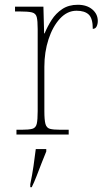

<svg xmlns="http://www.w3.org/2000/svg" viewBox="-20 -564 445 805"><path d="M49 0V-20H71Q101 -20 115.5 -24Q130 -28 134 -44.5Q138 -61 138 -98V-442Q138 -477 134 -492.5Q130 -508 114 -512Q98 -516 61 -516H43V-536H162L165 -424H167Q179 -453 196.5 -480.5Q214 -508 241 -526Q268 -544 306 -544Q344 -544 367 -524.5Q390 -505 390 -476Q390 -463 385 -453Q380 -443 369 -443Q369 -487 352 -503Q335 -519 301 -519Q262 -519 231.5 -486Q201 -453 183.5 -399.5Q166 -346 166 -284V-98Q166 -61 170.5 -44.5Q175 -28 189 -24Q203 -20 233 -20H268V0ZM107 208Q115 170 120.5 132Q126 94 130 61H174V71Q165 92 154.5 119.5Q144 147 133.5 174Q123 201 113 221H107Z"/></svg>

Font: Noto Serif Myanmar Thin
Style: Regular
Weight: 100
Designer: Ben Mitchell and the Monotype Design Team
Foundry: Monotype Imaging Inc.
Version: Version 2.106; ttfautohint (v1.8.4.7-5d5b)